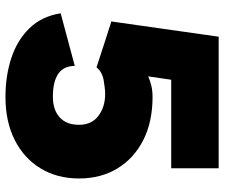

<svg xmlns="http://www.w3.org/2000/svg" viewBox="-76 -686 777 664"><g transform="rotate(90 312.0 -354.5)"><path d="M213.4 -300.3 118.7 -331.1 54.7 -351.6 107.4 -722.7H562.5V-558.6H256.3L244.6 -479Q259.8 -485.8 277.6 -490Q295.4 -494.1 315.9 -494.1Q401.4 -494.1 464.6 -462.2Q527.8 -430.2 562.7 -373Q597.7 -315.9 597.7 -239.7Q597.7 -164.1 562.7 -106.7Q527.8 -49.3 464.4 -17.3Q400.9 14.6 315.4 14.6Q243.2 14.6 181.4 -5.6Q119.6 -25.9 78.4 -68.1Q37.1 -110.4 26.4 -176.3L208.5 -225.1Q208.5 -149.4 315.4 -149.4Q359.9 -149.4 386 -172.6Q412.1 -195.8 412.1 -239.7Q412.1 -283.7 381.1 -306.9Q350.1 -330.1 306.2 -330.1Q286.6 -330.1 257.8 -325Q229 -319.8 213.4 -300.3Z"/></g></svg>

Font: Giphurs Black
Style: Regular
Weight: 900
Version: Version 0.920; ttfautohint (v1.8.4.7-5d5b)